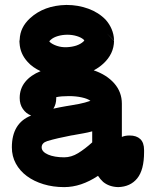

<svg xmlns="http://www.w3.org/2000/svg" viewBox="-20 -724 642 790"><path d="M449.2 -556.2Q448.7 -502 404.8 -461.9Q386.7 -445.3 365.7 -434.6Q418.9 -416.5 450.2 -380.9Q481.4 -345.2 481.4 -297.4V-160.6Q494.6 -166.5 513.2 -166.5Q541.5 -166.5 557.1 -151.9Q572.8 -137.2 572.8 -106.4V-98.1Q572.8 -24.9 544.7 9.8Q516.6 44.4 466.3 45.9Q429.2 44.9 404.3 24.4Q392.6 13.7 383.3 -0.5Q313.5 45.9 244.1 45.9Q198.2 45.9 158.9 33.9Q119.6 22 90.6 0.5Q61.5 -21 45.2 -51Q28.8 -81.1 28.8 -117.7Q28.8 -217.3 107.9 -248.5H108.4Q86.9 -256.8 74 -275.9Q61 -294.9 61 -320.8Q61 -358.9 83.7 -387Q106.4 -415 147 -431.2Q131.3 -438.5 117.7 -448Q104 -457.5 93.3 -469.7Q63 -502.9 60.5 -545.9Q59.1 -554.2 61 -561.5Q62 -586.9 72.5 -608.4Q83 -629.9 103.5 -648.9Q161.1 -701.7 252 -703.6H254.9Q301.3 -703.6 343.5 -688.2Q385.7 -672.9 415 -642.6Q430.2 -625.5 439.2 -604.5Q448.2 -583.5 449.2 -560.1L448.7 -557.6L419.4 -586.9ZM359.4 -183.6Q341.8 -178.7 323.5 -175.5Q305.2 -172.4 286.6 -168.9H287.6Q283.7 -168 280 -167.7Q276.4 -167.5 272.5 -166.5Q244.6 -161.1 220.2 -155.5Q195.8 -149.9 174.8 -143.6Q151.4 -136.2 151.4 -117.7Q151.4 -108.4 158.4 -100.8Q165.5 -93.3 178 -87.9Q190.4 -82.5 207.3 -79.6Q224.1 -76.7 244.1 -76.7Q273.4 -76.7 301.3 -93.8Q329.1 -110.8 359.4 -138.2ZM326.7 -557.1Q326.7 -558.1 326.2 -558.6Q325.7 -559.1 325.2 -560.1Q314.9 -569.8 296.4 -575.4Q277.8 -581.1 257.3 -581.1Q236.8 -581.1 218.3 -575.7Q199.7 -570.3 188.5 -560.1Q183.1 -555.7 183.1 -552.7L184.1 -551.8Q195.3 -541.5 214.4 -535.2Q233.4 -528.8 254.9 -529.8Q276.9 -530.8 294.2 -536.6Q311.5 -542.5 322.8 -552.7Q326.2 -556.2 326.7 -557.1ZM263.7 -328.6Q231.9 -328.6 211.4 -324.2V-319.8Q211.4 -295.4 199.7 -276.9Q225.1 -282.7 251.5 -287.1Q277.8 -291 304 -296.1Q330.1 -301.3 352.1 -309.1Q340.8 -317.9 316.7 -323.2Q292.5 -328.6 263.7 -328.6Z"/></svg>

Font: Erica Type
Style: Bold
Weight: 700
Designer: Peter Wiegel
Foundry: Peter Wiegel
Version: Version 1.000 2010 initial release